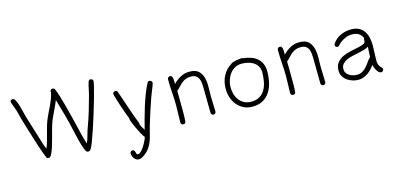

<svg xmlns="http://www.w3.org/2000/svg" viewBox="-78 -1224 4059 1952"><g transform="rotate(-15 1952.0 -248.0)"><path d="M949 -675Q949 -662 937 -612.5Q925 -563 905.5 -494.5Q886 -426 862 -348Q838 -270 814.5 -200Q791 -130 771 -78Q751 -26 739 -9Q727 5 712 5Q697 5 688 -11Q677 -31 667.5 -59.5Q658 -88 650 -119Q642 -150 635 -180Q628 -210 623 -233Q603 -324 579.5 -410.5Q556 -497 529 -587Q510 -539 488.5 -495.5Q467 -452 447 -406Q431 -368 418 -320Q405 -272 392 -223Q379 -174 365 -129.5Q351 -85 333 -54Q322 -37 305 -37Q294 -37 289 -42.5Q284 -48 281 -57Q269 -89 256.5 -121.5Q244 -154 234 -186Q203 -286 172 -385Q141 -484 115 -587Q113 -593 107.5 -608.5Q102 -624 96 -640.5Q90 -657 85 -670.5Q80 -684 80 -686Q80 -697 88.5 -703.5Q97 -710 108 -710Q123 -710 136.5 -682.5Q150 -655 160.5 -619.5Q171 -584 178.5 -550.5Q186 -517 190 -504L284 -200Q289 -183 295 -166.5Q301 -150 309 -134Q323 -169 333.5 -206Q344 -243 353.5 -280Q363 -317 373.5 -354Q384 -391 399 -426Q411 -456 426.5 -486.5Q442 -517 456.5 -548Q471 -579 483 -610.5Q495 -642 501 -675Q500 -676 500 -682Q500 -693 507 -700.5Q514 -708 525 -708Q543 -708 551 -690Q566 -654 579.5 -609.5Q593 -565 605.5 -518.5Q618 -472 629.5 -426.5Q641 -381 651 -342Q668 -276 682.5 -210Q697 -144 719 -78Q736 -117 746.5 -158Q757 -199 772 -239Q799 -312 821.5 -386.5Q844 -461 864 -536Q874 -572 881 -608.5Q888 -645 899 -680Q905 -699 922 -699Q933 -699 941 -692.5Q949 -686 949 -675Z M1525 -503Q1525 -499 1523 -493Q1513 -461 1499 -429Q1485 -397 1474 -365Q1449 -293 1426 -223Q1403 -153 1382 -81Q1370 -40 1361.5 -2.5Q1353 35 1340 69Q1327 103 1305.5 133.5Q1284 164 1246 191Q1234 200 1219.5 207Q1205 214 1189 214Q1174 214 1162 206.5Q1150 199 1141 187Q1132 175 1127.5 161Q1123 147 1123 133Q1123 122 1131.5 115.5Q1140 109 1149 109Q1162 109 1167 117.5Q1172 126 1174.5 135.5Q1177 145 1180 153.5Q1183 162 1193 162Q1209 162 1227.5 143.5Q1246 125 1262 99.5Q1278 74 1290 48.5Q1302 23 1306 8Q1301 6 1291 -9.5Q1281 -25 1269 -48Q1257 -71 1244 -98Q1231 -125 1220.5 -149.5Q1210 -174 1204.5 -192Q1199 -210 1201 -216Q1197 -224 1189 -246.5Q1181 -269 1170.5 -298Q1160 -327 1149 -359.5Q1138 -392 1129.5 -420Q1121 -448 1115 -468.5Q1109 -489 1109 -495Q1109 -506 1117.5 -512.5Q1126 -519 1136 -519Q1154 -519 1160 -501Q1192 -410 1221 -322Q1250 -234 1286 -143Q1289 -134 1287 -126Q1295 -109 1303.5 -92.5Q1312 -76 1323 -61Q1336 -112 1352 -172Q1368 -232 1387 -292.5Q1406 -353 1428 -410.5Q1450 -468 1475 -515Q1482 -529 1496 -529Q1507 -529 1516 -521.5Q1525 -514 1525 -503Z M2066 -55Q2066 -44 2058.5 -36.5Q2051 -29 2040 -29Q2029 -29 2021.5 -36.5Q2014 -44 2014 -55Q2014 -121 2012.5 -185Q2011 -249 2011 -315Q2011 -341 2008.5 -367.5Q2006 -394 1996.5 -415Q1987 -436 1968 -449Q1949 -462 1916 -462Q1883 -462 1860 -452.5Q1837 -443 1819 -428Q1801 -413 1784 -394Q1767 -375 1745 -356Q1746 -326 1746.5 -296Q1747 -266 1747 -236Q1747 -187 1747.5 -136.5Q1748 -86 1744 -37Q1742 -13 1718 -13Q1706 -13 1699 -20.5Q1692 -28 1692 -39Q1692 -84 1694 -127Q1696 -170 1696 -215Q1696 -285 1690.5 -354.5Q1685 -424 1685 -494Q1685 -506 1692.5 -513.5Q1700 -521 1713 -521Q1726 -521 1732 -510Q1738 -499 1740 -484Q1742 -469 1741.5 -454Q1741 -439 1741 -430Q1776 -467 1819 -490.5Q1862 -514 1914 -514Q1979 -514 2010 -484.5Q2041 -455 2052.5 -410Q2064 -365 2062.5 -313Q2061 -261 2061 -216Q2061 -174 2063.5 -135.5Q2066 -97 2066 -55Z M2681 -312Q2681 -255 2669 -199.5Q2657 -144 2629.5 -100.5Q2602 -57 2556.5 -30.5Q2511 -4 2445 -4Q2392 -4 2351.5 -24.5Q2311 -45 2283 -79Q2255 -113 2240.5 -158Q2226 -203 2226 -252Q2226 -286 2233.5 -319.5Q2241 -353 2256.5 -382.5Q2272 -412 2294.5 -437Q2317 -462 2347 -480Q2353 -487 2368 -492.5Q2383 -498 2401 -501.5Q2419 -505 2436 -507Q2453 -509 2462 -509Q2472 -509 2476 -505Q2520 -501 2557.5 -488Q2595 -475 2622.5 -451.5Q2650 -428 2665.5 -393.5Q2681 -359 2681 -312ZM2629 -316Q2629 -354 2613 -380.5Q2597 -407 2571.5 -423.5Q2546 -440 2513 -447.5Q2480 -455 2447 -455Q2407 -455 2375.5 -437Q2344 -419 2322.5 -390Q2301 -361 2289.5 -324.5Q2278 -288 2278 -252Q2278 -213 2288.5 -177.5Q2299 -142 2320 -115Q2341 -88 2372.5 -72Q2404 -56 2446 -56Q2501 -56 2537 -79.5Q2573 -103 2593 -140.5Q2613 -178 2621 -224Q2629 -270 2629 -316Z M3222 -55Q3222 -44 3214.5 -36.5Q3207 -29 3196 -29Q3185 -29 3177.5 -36.5Q3170 -44 3170 -55Q3170 -121 3168.5 -185Q3167 -249 3167 -315Q3167 -341 3164.5 -367.5Q3162 -394 3152.5 -415Q3143 -436 3124 -449Q3105 -462 3072 -462Q3039 -462 3016 -452.5Q2993 -443 2975 -428Q2957 -413 2940 -394Q2923 -375 2901 -356Q2902 -326 2902.5 -296Q2903 -266 2903 -236Q2903 -187 2903.5 -136.5Q2904 -86 2900 -37Q2898 -13 2874 -13Q2862 -13 2855 -20.5Q2848 -28 2848 -39Q2848 -84 2850 -127Q2852 -170 2852 -215Q2852 -285 2846.5 -354.5Q2841 -424 2841 -494Q2841 -506 2848.5 -513.5Q2856 -521 2869 -521Q2882 -521 2888 -510Q2894 -499 2896 -484Q2898 -469 2897.5 -454Q2897 -439 2897 -430Q2932 -467 2975 -490.5Q3018 -514 3070 -514Q3135 -514 3166 -484.5Q3197 -455 3208.5 -410Q3220 -365 3218.5 -313Q3217 -261 3217 -216Q3217 -174 3219.5 -135.5Q3222 -97 3222 -55Z M3824 -31Q3824 -20 3816.5 -11.5Q3809 -3 3798 -3Q3785 -3 3773 -14Q3761 -25 3752 -40.5Q3743 -56 3737.5 -72Q3732 -88 3731 -99Q3715 -78 3696.5 -58Q3678 -38 3656 -23Q3634 -8 3609 1.5Q3584 11 3556 11Q3525 11 3494 1.5Q3463 -8 3438 -26.5Q3413 -45 3397.5 -71.5Q3382 -98 3382 -132Q3382 -183 3407 -214Q3432 -245 3469.5 -263Q3507 -281 3550 -290Q3593 -299 3630 -307Q3667 -315 3691.5 -325Q3716 -335 3715 -356Q3715 -360 3714.5 -363Q3714 -366 3714 -369Q3714 -378 3720 -384Q3704 -420 3676.5 -436Q3649 -452 3611 -452Q3569 -452 3539.5 -438.5Q3510 -425 3489.5 -409.5Q3469 -394 3457 -380.5Q3445 -367 3438 -367Q3427 -367 3419 -374.5Q3411 -382 3411 -393Q3411 -400 3417 -408Q3448 -456 3501.5 -480Q3555 -504 3612 -504Q3660 -504 3693.5 -487Q3727 -470 3747 -440.5Q3767 -411 3776 -372.5Q3785 -334 3785 -291Q3785 -253 3782.5 -214.5Q3780 -176 3780 -137Q3780 -105 3787 -88Q3794 -71 3802 -61.5Q3810 -52 3817 -46Q3824 -40 3824 -31ZM3734 -290Q3714 -276 3684.5 -268Q3655 -260 3621.5 -253Q3588 -246 3554.5 -238.5Q3521 -231 3494.5 -218Q3468 -205 3451 -185Q3434 -165 3434 -133Q3434 -110 3445 -93Q3456 -76 3473 -65Q3490 -54 3511.5 -48Q3533 -42 3553 -42Q3587 -42 3611.5 -56.5Q3636 -71 3655 -92.5Q3674 -114 3691 -138.5Q3708 -163 3728 -183Q3728 -210 3730 -236.5Q3732 -263 3734 -290Z"/></g></svg>

Font: Wynona
Style: Regular
Weight: 400
Italic angle: -12°
Designer: Kanati
Foundry: Kanati and Michael Everson
Version: Version 2.000